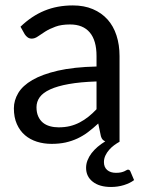

<svg xmlns="http://www.w3.org/2000/svg" viewBox="-20 -536 537 726"><path d="M345 -228Q283.5 -226 240.2 -218.2Q197 -210.5 169.8 -198Q142.5 -185.5 130.2 -168.5Q118 -151.5 118 -130.5Q118 -110.5 124.5 -96Q131 -81.5 142.2 -72.2Q153.5 -63 168.8 -58.8Q184 -54.5 201.5 -54.5Q225 -54.5 244.5 -59.2Q264 -64 281.2 -73Q298.5 -82 314.2 -94.5Q330 -107 345 -123ZM487 145Q472 156.5 448.8 163.8Q425.5 171 400 171Q356 171 330.8 151.2Q305.5 131.5 305.5 98.5Q305.5 84 311 70Q316.5 56 326.2 43.2Q336 30.5 349.2 19.2Q362.5 8 378 -1.5Q372 -4 368 -8.2Q364 -12.5 361.5 -21L351.5 -69Q331.5 -50.5 312.5 -36.2Q293.5 -22 272.5 -12.2Q251.5 -2.5 227.8 2.8Q204 8 175 8Q145.5 8 119.5 -0.2Q93.5 -8.5 74.2 -25Q55 -41.5 43.8 -66.8Q32.5 -92 32.5 -126.5Q32.5 -156.5 49 -184.2Q65.5 -212 102.5 -233.5Q139.5 -255 199 -268.8Q258.5 -282.5 345 -284.5V-324Q345 -383 319.5 -413.2Q294 -443.5 245 -443.5Q212 -443.5 189.8 -435.2Q167.5 -427 151.2 -416.8Q135 -406.5 123.2 -398.2Q111.5 -390 100 -390Q91 -390 84.5 -394.8Q78 -399.5 73.5 -406.5L57.5 -435Q99.5 -475.5 148 -495.5Q196.5 -515.5 255.5 -515.5Q298 -515.5 331 -501.5Q364 -487.5 386.5 -462.5Q409 -437.5 420.5 -402Q432 -366.5 432 -324V0Q422 5.5 411.5 13.2Q401 21 392.5 30.8Q384 40.5 378.5 52.2Q373 64 373 77Q373 96 385.2 106.8Q397.5 117.5 418.5 117.5Q430 117.5 437.5 115.8Q445 114 450 111.8Q455 109.5 458.2 107.5Q461.5 105.5 464 105.5Q467.5 105.5 469.8 107.5Q472 109.5 473 112Z"/></svg>

Font: Lato-Regular
Style: Regular
Weight: 400
Designer: Lukasz Dziedzic with Adam Twardoch and Botio Nikoltchev
Foundry: tyPoland Lukasz Dziedzic
Version: Version 2.015; 2015-08-06; http://www.latofonts.com/